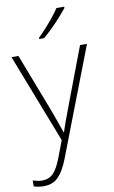

<svg xmlns="http://www.w3.org/2000/svg" viewBox="-110 -820 664 1117"><g transform="rotate(-10 221.5 -262.0)"><path d="M0 -530H41L174 -184Q191 -138 203 -104Q215 -70 223 -47H225Q232 -69 244 -103Q256 -137 273 -181L405 -530H446L201 107Q175 174 142.5 208Q110 242 55 242Q25 242 -3 233V198Q11 202 23.5 205Q36 208 52 208Q92 208 117.5 182Q143 156 166 96L204 -4ZM353 -758Q336 -737 311.5 -709.5Q287 -682 259 -654.5Q231 -627 206 -606H177V-613Q198 -633 223 -660.5Q248 -688 270.5 -716Q293 -744 307 -766H353Z"/></g></svg>

Font: Noto Sans Devanagari ExtraLight
Style: Regular
Weight: 200
Designer: Jelle Bosma - Monotype Design Team
Foundry: Monotype Imaging Inc.
Version: Version 2.004; ttfautohint (v1.8.4.7-5d5b)